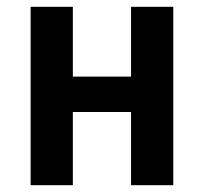

<svg xmlns="http://www.w3.org/2000/svg" viewBox="-20 -544 600 564"><path d="M70 0V-524H194V-319H365V-524H489V0H365V-215H194V0Z"/></svg>

Font: Ubuntu Sans Mono SemiBold
Style: Regular
Weight: 600
Monospace: yes
Designer: Dalton Maag Ltd
Foundry: Dalton Maag Ltd
Version: Version 1.006